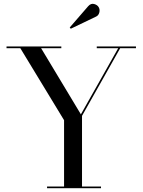

<svg xmlns="http://www.w3.org/2000/svg" viewBox="-20 -996 756 1016"><path d="M489 -908.5 354.5 -844 349 -850.5 446.5 -963Q461 -979.5 478.2 -974.8Q495.5 -970 502.5 -957.5Q509.5 -945 505.5 -929.8Q501.5 -914.5 489 -908.5ZM229 -9H319V-360L87.5 -741H14.5V-750H304.5V-741H197.5L408 -391L605.5 -741H492V-750H699.5V-741H616L414 -383V-9H514.5V0H229Z"/></svg>

Font: Bodoni* 24pt
Style: Regular
Weight: 400
Version: Version 2.3